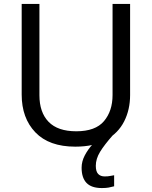

<svg xmlns="http://www.w3.org/2000/svg" viewBox="-20 -734 771 974"><path d="M466 107Q466 136 478 148.5Q490 161 511 161Q528 161 539.5 158.5Q551 156 559 155V211Q545 215 531 217.5Q517 220 497 220Q444 220 419 194Q394 168 394 117Q394 85 410 54.5Q426 24 449 -1Q472 -26 492 -40L555 -51Q509 1 487.5 36.5Q466 72 466 107ZM640 -252Q640 -178 610 -118.5Q580 -59 518.5 -24.5Q457 10 362 10Q229 10 159.5 -62.5Q90 -135 90 -254V-714H180V-251Q180 -164 226.5 -116Q273 -68 367 -68Q464 -68 507.5 -119.5Q551 -171 551 -252V-714H640Z"/></svg>

Font: Noto Naskh Arabic
Style: Regular
Weight: 400
Designer: Monotype Design Team, David Williams, Mohamad Dakak and Nizar Qandah
Foundry: Monotype Imaging Inc.
Version: Version 2.013